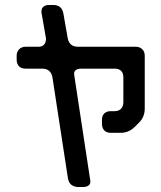

<svg xmlns="http://www.w3.org/2000/svg" viewBox="-20 -641 649 772"><path d="M165 -482Q162 -453 135 -453H83Q67 -453 57 -443Q47 -433 47 -417V-401Q47 -385 56 -375Q65 -365 83 -365H149Q185 -365 191 -329L253 75Q256 94 267.5 102.5Q279 111 295 111H313Q328 111 336.5 104.5Q345 98 343 85L280 -329Q279 -336 278.5 -339.5Q278 -343 278 -344Q278 -365 308 -365H440Q476 -365 476 -329V-230Q476 -214 467 -204Q458 -194 440 -194H425Q409 -194 399.5 -185Q390 -176 390 -159V-143Q390 -127 399 -117Q408 -107 425 -107H465Q498 -107 522 -131L540 -149Q562 -171 562 -205V-417Q562 -433 552 -443Q542 -453 526 -453H294Q258 -453 252 -489L235 -586Q229 -621 194 -621H177Q162 -621 153.5 -613Q145 -605 147 -589L165 -486Z"/></svg>

Font: WDXL Lubrifont JP N
Style: Regular
Weight: 400
Designer: [WDXL Lubrifont] Copyright 2020-2022 (c) NightFurySL2001, Skr-ZERO; [ZCOOL QingKe HuangYou] Copyright 2018-2022 (c) The 
Version: Version 2.001;hotconv 1.1.1;makeotfexe 2.6.0